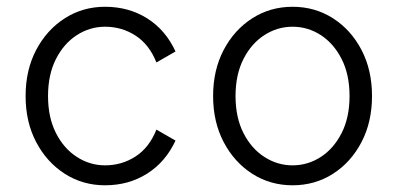

<svg xmlns="http://www.w3.org/2000/svg" viewBox="-20 -536 1168 564"><path d="M121.1 -253.9Q121.1 -190.9 144.3 -145.3Q167.5 -99.6 205.8 -75Q244.1 -50.3 288.6 -50.3Q337.9 -50.3 378.2 -76.4Q418.5 -102.5 439.5 -155.3L495.6 -123Q466.3 -60.1 412.1 -25.9Q357.9 8.3 288.6 8.3Q223.1 8.3 170.2 -25.6Q117.2 -59.6 86.2 -118.7Q55.2 -177.7 55.2 -253.9Q55.2 -330.1 86.2 -389.2Q117.2 -448.2 170.2 -482.2Q223.1 -516.1 288.6 -516.1Q357.9 -516.1 412.1 -482.2Q466.3 -448.2 495.6 -384.8L439.5 -352.5Q418.5 -405.3 378.2 -431.4Q337.9 -457.5 288.6 -457.5Q244.1 -457.5 205.8 -432.9Q167.5 -408.2 144.3 -362.5Q121.1 -316.9 121.1 -253.9Z M606 -253.9Q606 -330.1 637 -389.2Q668 -448.2 720.9 -482.2Q773.9 -516.1 839.4 -516.1Q905.3 -516.1 958.3 -482.2Q1011.2 -448.2 1042 -389.2Q1072.8 -330.1 1072.8 -253.9Q1072.8 -177.7 1042 -118.7Q1011.2 -59.6 958.3 -25.6Q905.3 8.3 839.4 8.3Q773.9 8.3 720.9 -25.6Q668 -59.6 637 -118.7Q606 -177.7 606 -253.9ZM671.9 -253.9Q671.9 -190.9 695.1 -145.3Q718.3 -99.6 756.6 -75Q794.9 -50.3 839.4 -50.3Q884.3 -50.3 922.4 -75Q960.4 -99.6 983.6 -145.3Q1006.8 -190.9 1006.8 -253.9Q1006.8 -316.9 983.6 -362.5Q960.4 -408.2 922.4 -432.9Q884.3 -457.5 839.4 -457.5Q794.9 -457.5 756.6 -432.9Q718.3 -408.2 695.1 -362.5Q671.9 -316.9 671.9 -253.9Z"/></svg>

Font: Giphurs Light
Style: Regular
Weight: 300
Version: Version 0.920; ttfautohint (v1.8.4.7-5d5b)